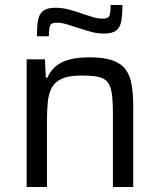

<svg xmlns="http://www.w3.org/2000/svg" viewBox="-20 -747 639 767"><path d="M86.4 0V-510H159.5L163.1 -436.8H169.2Q180 -461.3 199.3 -479.4Q218.7 -497.4 252.4 -507.7Q286.1 -518 338.2 -518Q394.8 -518 429.1 -505.9Q463.4 -493.8 481.6 -469.7Q499.7 -445.7 505.9 -408.2Q512.2 -370.7 512.2 -319.5V0H431V-290.5Q431 -342.7 426.6 -373.5Q422.2 -404.3 409 -419.9Q395.8 -435.4 370.9 -440.3Q345.9 -445.2 305.1 -445.2Q256 -445.2 227.8 -432.9Q199.7 -420.5 186.9 -396.8Q174.1 -373.1 170.9 -339.4Q167.6 -305.7 167.6 -263.5V0ZM127.5 -602Q127.5 -641.3 132 -666.4Q136.5 -691.5 152.4 -703.7Q168.4 -716 201.5 -716Q229.5 -716 256.7 -708.6Q284 -701.2 310.4 -691.8Q331.3 -684.9 350.9 -678.7Q370.5 -672.6 390.7 -672.6Q412.6 -672.6 417.2 -684.4Q421.9 -696.3 421.9 -727H469Q469 -688.2 464.5 -662.8Q460 -637.5 444.3 -625.2Q428.6 -613 395.6 -613Q365.6 -613 339.8 -620.9Q314 -628.8 286.7 -637.2Q265.7 -644.1 245.6 -650.2Q225.5 -656.4 206.3 -656.4Q184.9 -656.4 180 -644.5Q175.2 -632.7 175.2 -602Z"/></svg>

Font: Saira Thin
Style: Regular
Weight: 100
Designer: Hector Gatti with collaboration of the Omnibus-Type team
Foundry: Omnibus-Type
Version: Version 1.101